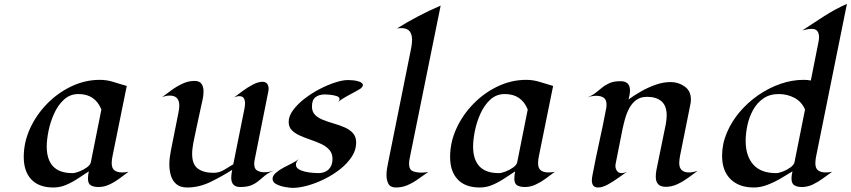

<svg xmlns="http://www.w3.org/2000/svg" viewBox="-20 -937 4303 971"><path d="M544.9 -112.3Q544.9 -86.4 558.6 -75.7Q572.3 -64.9 597.7 -64.9Q614.3 -64.9 629.9 -68.4Q608.9 -52.2 584.2 -34.2Q559.6 -16.1 533 -3.7Q506.3 8.8 478 8.8Q454.6 8.8 439.7 0.5Q424.8 -7.8 424.8 -34.2Q424.8 -43.5 426 -52.5Q427.2 -61.5 429.2 -70.3Q402.8 -53.2 374 -34.2Q345.2 -15.1 314.5 -2Q283.7 11.2 250.5 11.2Q176.8 11.2 138.4 -29.5Q100.1 -70.3 100.1 -143.1Q100.1 -217.3 131.8 -286.9Q163.6 -356.4 218 -412.1Q272.5 -467.8 341.6 -500.5Q410.6 -533.2 484.9 -533.2Q520.5 -533.2 554 -522.5Q587.4 -511.7 621.1 -502.4L549.3 -148.9Q547.4 -140.1 546.1 -130.9Q544.9 -121.6 544.9 -112.3ZM492.7 -383.3Q460.9 -461.4 377 -461.4Q334 -461.4 303.5 -433.3Q272.9 -405.3 253.7 -362.5Q234.4 -319.8 225.3 -274.7Q216.3 -229.5 216.3 -195.8Q216.3 -130.4 248.3 -95.9Q280.3 -61.5 346.7 -61.5Q359.9 -61.5 380.6 -69.6Q401.4 -77.6 418.9 -90.1Q436.5 -102.5 439.5 -116.7Z M1365.7 -73.7Q1339.4 -64.9 1322.3 -51Q1305.2 -37.1 1289.3 -23.4Q1273.4 -9.8 1252 -0.5Q1230.5 8.8 1194.8 8.8Q1149.4 8.8 1149.4 -38.6Q1149.4 -48.3 1150.9 -58.3Q1152.3 -68.4 1154.3 -78.1Q1105 -46.4 1046.1 -17.6Q987.3 11.2 926.8 11.2Q892.1 11.2 872.3 -5.4Q852.5 -22 844.5 -48.6Q836.4 -75.2 836.4 -105Q836.4 -123 838.6 -140.6Q840.8 -158.2 844.2 -175.3L882.8 -369.1Q884.8 -377.4 885.7 -386.2Q886.7 -395 886.7 -403.3Q886.7 -453.6 838.4 -453.6Q817.4 -453.6 798.8 -444.8Q821.8 -462.4 848.4 -481.7Q875 -501 904.1 -514.4Q933.1 -527.8 963.4 -527.8Q988.8 -527.8 999 -513.2Q1009.3 -498.5 1009.3 -475.1Q1009.3 -452.1 1003.9 -429.9Q998.5 -407.7 994.1 -385.7Q985.4 -343.3 975.8 -300.8Q966.3 -258.3 958 -215.8Q955.6 -201.7 953.6 -187.3Q951.7 -172.9 951.7 -158.7Q951.7 -105.5 980.7 -84.2Q1009.8 -63 1060.1 -63Q1087.9 -63 1112.5 -77.4Q1137.2 -91.8 1159.7 -106L1216.8 -390.1Q1219.2 -404.3 1219.2 -415Q1219.2 -429.7 1213.1 -440.2Q1207 -450.7 1189.9 -450.7Q1183.6 -450.7 1177 -449Q1170.4 -447.3 1164.6 -444.8Q1181.2 -457.5 1206.5 -476.3Q1231.9 -495.1 1259 -509.3Q1286.1 -523.4 1307.1 -523.4Q1323.7 -523.4 1331.1 -513.4Q1338.4 -503.4 1338.4 -488.3Q1338.4 -480.5 1336.4 -471.7L1268.1 -129.9Q1265.6 -117.7 1265.6 -107.9Q1265.6 -83 1280.8 -74.5Q1295.9 -65.9 1318.4 -65.9Q1330.6 -65.9 1342.3 -68.1Q1354 -70.3 1365.7 -73.7Z M1684.1 -417.5Q1687 -419.9 1689.9 -421.9Q1697.3 -429.2 1697.3 -436Q1697.3 -446.3 1682.1 -451.2Q1667 -456.1 1649.2 -457.8Q1631.3 -459.5 1624 -459.5Q1593.3 -459.5 1575.4 -445.3Q1557.6 -431.2 1557.6 -398.4Q1557.6 -371.6 1573.7 -355.7Q1589.8 -339.8 1615.2 -330.1Q1640.6 -320.3 1669.2 -312Q1697.8 -303.7 1723.1 -292.7Q1748.5 -281.7 1764.9 -263.7Q1781.2 -245.6 1781.2 -215.3Q1781.2 -177.7 1758.5 -143.6Q1735.8 -109.4 1699.5 -80.8Q1663.1 -52.2 1619.9 -31Q1576.7 -9.8 1534.7 1.7Q1492.7 13.2 1460.4 13.2Q1447.3 13.2 1422.9 9Q1398.4 4.9 1378.4 -5.1Q1358.4 -15.1 1358.4 -32.7Q1358.4 -48.3 1374.5 -62.5Q1390.6 -76.7 1413.3 -88.9Q1436 -101.1 1457.8 -111.8Q1479.5 -122.6 1490.2 -132.3Q1484.9 -127 1480.7 -119.4Q1476.6 -111.8 1476.6 -104Q1476.6 -90.3 1490 -81.8Q1503.4 -73.2 1522.9 -68.8Q1542.5 -64.5 1561 -63Q1579.6 -61.5 1589.4 -61.5Q1623 -61.5 1642.3 -80.6Q1661.6 -99.6 1661.6 -133.3Q1661.6 -161.1 1645.5 -179.2Q1629.4 -197.3 1604.2 -209Q1579.1 -220.7 1550.8 -230.2Q1522.5 -239.7 1497.3 -251Q1472.2 -262.2 1456.1 -278.3Q1439.9 -294.4 1439.9 -320.3Q1439.9 -350.1 1462.4 -380.4Q1484.9 -410.6 1520.3 -438Q1555.7 -465.3 1596.4 -486.6Q1637.2 -507.8 1675.3 -520Q1713.4 -532.2 1739.7 -532.2Q1749.5 -532.2 1766.4 -530.8Q1783.2 -529.3 1798.1 -523.9Q1813 -518.6 1815.9 -506.8Q1812 -494.1 1800.8 -487.3Q1789.6 -480.5 1778.8 -474.6Q1755.9 -462.4 1733.4 -450Q1710.9 -437.5 1689.9 -421.9Q1687 -418.9 1684.1 -417.5Z M2048.8 -108.9Q2048.8 -79.1 2067.6 -71.5Q2086.4 -64 2111.8 -64Q2129.9 -64 2146 -67.4Q2121.1 -50.3 2095.7 -32Q2070.3 -13.7 2042.2 -1.2Q2014.2 11.2 1982.4 11.2Q1954.1 11.2 1944.3 -7.6Q1934.6 -26.4 1934.6 -50.8Q1934.6 -66.9 1937 -83Q1939.5 -99.1 1942.9 -114.7L2058.6 -689.5Q2061 -700.7 2062.5 -712.4Q2064 -724.1 2064 -735.4Q2064 -763.7 2051.3 -779.3Q2038.6 -794.9 2008.8 -794.9Q1998.5 -794.9 1987.3 -793Q2094.7 -859.9 2208.5 -908.7L2053.7 -145.5Q2051.8 -136.7 2050.3 -127.4Q2048.8 -118.2 2048.8 -108.9Z M2701.2 -112.3Q2701.2 -86.4 2714.8 -75.7Q2728.5 -64.9 2753.9 -64.9Q2770.5 -64.9 2786.1 -68.4Q2765.1 -52.2 2740.5 -34.2Q2715.8 -16.1 2689.2 -3.7Q2662.6 8.8 2634.3 8.8Q2610.8 8.8 2595.9 0.5Q2581.1 -7.8 2581.1 -34.2Q2581.1 -43.5 2582.3 -52.5Q2583.5 -61.5 2585.4 -70.3Q2559.1 -53.2 2530.3 -34.2Q2501.5 -15.1 2470.7 -2Q2439.9 11.2 2406.7 11.2Q2333 11.2 2294.7 -29.5Q2256.3 -70.3 2256.3 -143.1Q2256.3 -217.3 2288.1 -286.9Q2319.8 -356.4 2374.3 -412.1Q2428.7 -467.8 2497.8 -500.5Q2566.9 -533.2 2641.1 -533.2Q2676.8 -533.2 2710.2 -522.5Q2743.7 -511.7 2777.3 -502.4L2705.6 -148.9Q2703.6 -140.1 2702.4 -130.9Q2701.2 -121.6 2701.2 -112.3ZM2648.9 -383.3Q2617.2 -461.4 2533.2 -461.4Q2490.2 -461.4 2459.7 -433.3Q2429.2 -405.3 2409.9 -362.5Q2390.6 -319.8 2381.6 -274.7Q2372.6 -229.5 2372.6 -195.8Q2372.6 -130.4 2404.5 -95.9Q2436.5 -61.5 2502.9 -61.5Q2516.1 -61.5 2536.9 -69.6Q2557.6 -77.6 2575.2 -90.1Q2592.8 -102.5 2595.7 -116.7Z M3507.8 -72.8Q3485.4 -55.7 3459.2 -36.9Q3433.1 -18.1 3404.8 -5.1Q3376.5 7.8 3346.7 7.8Q3296.4 7.8 3296.4 -43.5Q3296.4 -60.1 3299.6 -76.4Q3302.7 -92.8 3306.2 -108.9Q3315.9 -159.2 3326.7 -209.2Q3337.4 -259.3 3347.2 -309.6Q3349.1 -320.3 3350.3 -331.3Q3351.6 -342.3 3351.6 -353.5Q3351.6 -401.9 3325.4 -424.6Q3299.3 -447.3 3252.4 -447.3Q3219.2 -447.3 3197.5 -431.2Q3175.8 -415 3162.1 -389.2Q3148.4 -363.3 3140.6 -334.5Q3132.8 -305.7 3127.4 -279.8L3093.3 -107.9Q3092.3 -103 3092.3 -98.1Q3092.3 -84 3100.3 -72.8Q3108.4 -61.5 3123.5 -61.5Q3130.4 -61.5 3136.7 -63.2Q3143.1 -64.9 3149.4 -67.4Q3131.3 -55.2 3105.7 -36.6Q3080.1 -18.1 3053.2 -3.4Q3026.4 11.2 3004.4 11.2Q2987.3 11.2 2980.2 1.2Q2973.1 -8.8 2973.1 -24.4Q2973.1 -32.2 2974.4 -40Q2975.6 -47.9 2977.1 -55.2Q2992.7 -137.2 3010.7 -218.8Q3028.8 -300.3 3044.4 -382.3Q3045.9 -388.7 3046.6 -395Q3047.4 -401.4 3047.4 -407.7Q3047.4 -432.6 3033.2 -442.6Q3019 -452.6 2995.6 -452.6Q2983.4 -452.6 2971.2 -450.2Q2959 -447.8 2947.8 -443.8Q2973.6 -453.1 2991.5 -467Q3009.3 -481 3025.6 -494.4Q3042 -507.8 3063.5 -517.1Q3085 -526.4 3118.2 -526.4Q3166 -526.4 3166 -479.5Q3166 -468.3 3163.8 -456.8Q3161.6 -445.3 3158.7 -434.1Q3187.5 -455.1 3223.1 -475.3Q3258.8 -495.6 3296.9 -508.8Q3335 -522 3371.6 -522Q3411.1 -522 3442.6 -499.5Q3474.1 -477.1 3474.1 -434.1Q3474.1 -423.8 3472.2 -413.1L3418.9 -147.5Q3417.5 -138.7 3416.3 -130.1Q3415 -121.6 3415 -112.8Q3415 -64.9 3464.8 -64.9Q3475.6 -64.9 3486.3 -67.1Q3497.1 -69.3 3507.8 -72.8Z M4103.5 -111.8Q4103.5 -85.4 4117.4 -75.2Q4131.3 -64.9 4156.2 -64.9Q4172.9 -64.9 4188.5 -68.4Q4166.5 -52.7 4141.8 -34.7Q4117.2 -16.6 4090.6 -3.9Q4064 8.8 4035.2 8.8Q4012.2 8.8 3997.6 0.2Q3982.9 -8.3 3982.9 -33.7Q3982.9 -43 3984.4 -52.2Q3985.8 -61.5 3987.8 -70.3Q3960.4 -53.2 3927.7 -34.2Q3895 -15.1 3860.4 -2Q3825.7 11.2 3792.5 11.2Q3717.3 11.2 3674.6 -31Q3631.8 -73.2 3631.8 -148.9Q3631.8 -209 3655.8 -265.6Q3679.7 -322.3 3720.9 -370.8Q3762.2 -419.4 3814.9 -455.8Q3867.7 -492.2 3926.5 -512.7Q3985.4 -533.2 4043.5 -533.2Q4064 -533.2 4080.6 -529.8L4119.1 -723.6Q4122.1 -737.8 4122.1 -749.5Q4122.1 -768.1 4113.8 -779.5Q4105.5 -791 4085.4 -791Q4073.2 -791 4061 -788.6Q4048.8 -786.1 4037.6 -783.2Q4091.8 -819.3 4147.5 -855Q4203.1 -890.6 4263.2 -917.5L4107.9 -148.9Q4106 -139.6 4104.7 -130.4Q4103.5 -121.1 4103.5 -111.8ZM4051.3 -383.3Q4033.7 -423.3 3997.3 -442.4Q3960.9 -461.4 3918.9 -461.4Q3872.6 -461.4 3840.6 -439.2Q3808.6 -417 3788.8 -381.3Q3769 -345.7 3760 -304.2Q3751 -262.7 3751 -224.6Q3751 -148.9 3789.1 -105.2Q3827.1 -61.5 3905.3 -61.5Q3918.5 -61.5 3939.2 -69.6Q3960 -77.6 3977.5 -90.3Q3995.1 -103 3998 -116.7Z"/></svg>

Font: Lugrasimo
Style: Regular
Weight: 400
Designer: The DocRepair Project, Astigmatic (AOETI)
Foundry: Google
Version: Version 1.001